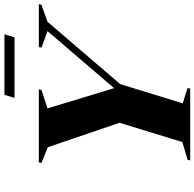

<svg xmlns="http://www.w3.org/2000/svg" viewBox="-26 -892 918 907"><g transform="rotate(-90 433.5 -439.0)"><path d="M739.5 -674 661.5 -702.5 664.5 -715H867L863.5 -702.5L783.5 -674L489 -330.5L398.5 -35.5L470.5 -12.5L468 0H128.5L132 -12.5L215.5 -37L306.5 -334L191 -672.5L117 -702.5L119.5 -715H465L461.5 -702.5L374.5 -674L470 -359.5ZM424 -830 438.5 -877.5H724.5L710 -830Z"/></g></svg>

Font: Newsreader 72pt
Style: Bold Italic
Weight: 700
Italic angle: -17°
Designer: Hugues Gentile
Foundry: Production Type
Version: Version 1.003; ttfautohint (v1.8.3)